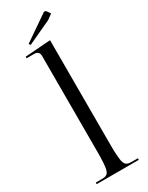

<svg xmlns="http://www.w3.org/2000/svg" viewBox="-204 -809 650 845"><g transform="rotate(-30 120.5 -386.5)"><path d="M88 -134V-609Q88 -621 81.5 -627.5Q75 -634 63 -634H24V-642L147 -651H153V-134Q153 -111.2 153.2 -95.8Q153.5 -80.2 154.5 -66.2Q155.5 -52.2 156.8 -43.9Q158 -35.5 160.6 -28.4Q163.2 -21.2 166.1 -17.8Q169 -14.2 174.1 -11.8Q179.2 -9.2 184.6 -8.6Q190 -8 198 -8H228V0H14V-8H43Q51 -8 56.4 -8.6Q61.8 -9.2 66.9 -11.8Q72 -14.2 74.9 -17.8Q77.8 -21.2 80.4 -28.4Q83 -35.5 84.2 -43.9Q85.5 -52.2 86.5 -66.2Q87.5 -80.2 87.8 -95.8Q88 -111.2 88 -134ZM69 -676 63 -684 188 -770Q191 -773 195 -773Q200.8 -773 205 -767L216 -751L190 -732Z"/></g></svg>

Font: FogtwoNo5
Style: Regular
Weight: 400
Designer: gluk (gluksza@wp.pl)
Foundry: gluk (gluksza@wp.pl)
Version: Version 0.87